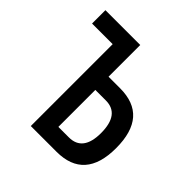

<svg xmlns="http://www.w3.org/2000/svg" viewBox="-177 -812 955 955"><g transform="rotate(45 300.0 -335.0)"><path d="M177 0H358C489 0 555 -74 555 -222C555 -373 489 -447 358 -447H277V-670H32V-576H177ZM277 -94V-354H351C416 -354 449 -310 449 -222C449 -137 416 -94 351 -94Z"/></g></svg>

Font: LT Wave Mono Medium
Style: Regular
Weight: 500
Designer: Daniel Lyons
Version: Version 2.5 (Glyphs App)